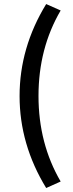

<svg xmlns="http://www.w3.org/2000/svg" viewBox="-20 -754 364 952"><path d="M209 -733.9 280.8 -702.1Q170.9 -514.6 170.9 -278.3Q170.9 -42 280.8 146L209 178.2Q77.1 -37.6 77.1 -277.8Q77.1 -518.1 209 -733.9Z"/></svg>

Font: SourceSansPro-Semibold
Style: Regular
Weight: 600
Designer: Paul D. Hunt
Foundry: Adobe Systems Incorporated
Version: Version 2.020;PS 2.0;hotconv 1.0.86;makeotf.lib2.5.63406